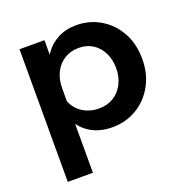

<svg xmlns="http://www.w3.org/2000/svg" viewBox="-128 -636 917 948"><g transform="rotate(-20 331.0 -162.5)"><path d="M201 194H69V-503H200V-346.7H171.6Q178.8 -396.3 205.3 -435.1Q231.9 -473.9 274.6 -496.5Q317.4 -519 372.2 -519Q441.8 -519 498.7 -484.8Q555.6 -450.6 588.9 -390.7Q622.3 -330.8 622.3 -251.5Q622.3 -172.4 588.5 -112.2Q554.8 -52 497.6 -18Q440.4 16 370.1 16Q304.3 16 257.5 -11.8Q210.6 -39.6 186.7 -87.1Q162.7 -134.6 165.4 -192.4L194.1 -209.9Q198.7 -175.8 218.9 -149.3Q239.1 -122.7 270.4 -108.2Q301.7 -93.6 338.3 -93.6Q382.9 -93.6 415.7 -113.9Q448.4 -134.2 467 -170.1Q485.6 -206.1 485.6 -251.5Q485.6 -297.5 468 -333.2Q450.4 -368.8 419 -389.1Q387.5 -409.4 344.3 -409.4Q302.5 -409.4 270.3 -389.4Q238 -369.5 219.5 -333.6Q201 -297.7 201 -248.1Z"/></g></svg>

Font: Wix Madefor Display
Style: Regular
Weight: 400
Designer: Dalton Maag Ltd
Foundry: Dalton Maag Ltd
Version: Version 3.100